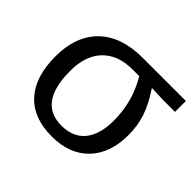

<svg xmlns="http://www.w3.org/2000/svg" viewBox="-131 -690 861 861"><g transform="rotate(45 300.0 -259.0)"><path d="M526.4 -239.7Q526.4 -122.1 462.6 -56.2Q398.9 9.8 287.1 9.8Q169.9 9.8 107.4 -58.8Q44.9 -127.4 44.9 -255.9Q44.9 -385.3 118.2 -456.8Q191.4 -528.3 327.1 -528.3H600.1V-459H524.4L452.1 -461.9V-460Q493.2 -398.4 509.8 -346.9Q526.4 -295.4 526.4 -239.7ZM434.1 -238.3Q434.1 -357.4 373.5 -459H330.1Q239.3 -459 188.5 -406.5Q137.7 -354 137.7 -256.8Q137.7 -55.2 283.2 -55.2Q356.9 -55.2 395.5 -102.3Q434.1 -149.4 434.1 -238.3Z"/></g></svg>

Font: Liberation Mono
Style: Regular
Weight: 400
Monospace: yes
Designer: Steve Matteson
Foundry: Ascender Corporation
Version: Version 2.1.5